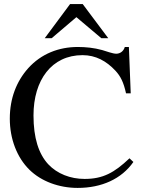

<svg xmlns="http://www.w3.org/2000/svg" viewBox="-20 -906 707 940"><path d="M614 -131C539 -60 484 -30 394 -30C325 -30 260 -55 216 -102C169 -153 144 -231 144 -341C144 -514 233 -636 384 -636C449 -636 501 -607 545 -560C570 -533 585 -504 597 -449H620L611 -676H591C585 -655 568 -643 549 -643C532 -643 501 -655 480 -661C440 -672 400 -676 361 -676C268 -676 182 -643 118 -572C61 -508 28 -425 28 -325C28 -226 63 -135 124 -75C182 -18 269 14 360 14C478 14 575 -30 633 -113ZM510 -719 385 -886H323L199 -719H233L354 -822L476 -719Z"/></svg>

Font: XITS Math
Style: Regular
Weight: 400
Designer: MicroPress Inc., with final additions and corrections provided by Coen Hoffman, Elsevier (retired)
Version: Version 1.302